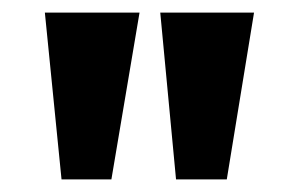

<svg xmlns="http://www.w3.org/2000/svg" viewBox="-20 -744 443 303"><path d="M155.8 -460.9H77.1L50.8 -724.1H200.2ZM337.9 -460.9H257.8L232.9 -724.1H380.9Z"/></svg>

Font: Simonetta
Style: Black Italic
Weight: 900
Italic angle: -2°
Designer: Gayaneh Bagdasaryan
Foundry: Brownfox
Version: Version 1.002